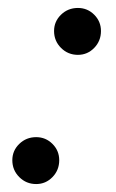

<svg xmlns="http://www.w3.org/2000/svg" viewBox="-20 -452 291 483"><path d="M176 -314Q151 -314 133.5 -331.5Q116 -349 116 -374Q116 -398 133.5 -415Q151 -432 176 -432Q200 -432 217 -415Q234 -398 234 -374Q234 -349 217 -331.5Q200 -314 176 -314ZM71 11Q46 11 28.5 -6.5Q11 -24 11 -49Q11 -73 28.5 -90Q46 -107 71 -107Q95 -107 112 -90Q129 -73 129 -49Q129 -24 112 -6.5Q95 11 71 11Z"/></svg>

Font: Baskervville
Style: Italic
Weight: 400
Italic angle: -18°
Designer: ANRT
Foundry: ANRT
Version: Version 1.100